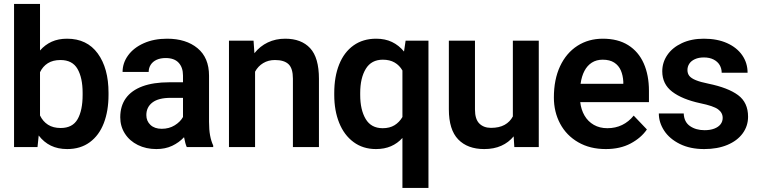

<svg xmlns="http://www.w3.org/2000/svg" viewBox="-20 -740 3816 966"><path d="M318.3 10Q271.3 10 235.8 -7.3Q200.3 -24.7 174.7 -58.3L168.7 0H50.7V-720.3H181.3V-486Q206.7 -515 240.2 -530.2Q273.7 -545.3 317.3 -545.3Q417.7 -545.3 471.8 -471Q526 -396.7 526 -273V-262.7Q526 -182 502.3 -120.5Q478.7 -59 431.8 -24.5Q385 10 318.3 10ZM284.3 -438Q246.3 -438 220.8 -422Q195.3 -406 181.3 -376.7V-159Q195.7 -129 221.5 -112.5Q247.3 -96 285.3 -96Q345 -96 370.3 -140.2Q395.7 -184.3 395.7 -262.7V-273Q395.7 -348.3 370 -393.2Q344.3 -438 284.3 -438Z M813.7 -448Q787.3 -448 768 -439.2Q748.7 -430.3 738.3 -414.2Q728 -398 728 -378L596.7 -378Q596.7 -423 624.5 -461.3Q652.3 -499.7 703.3 -522.5Q754.3 -545.3 820.7 -545.3Q916 -545.3 973.8 -497.5Q1031.7 -449.7 1031.7 -359V-127Q1031.7 -87.3 1037 -58.7Q1042.3 -30 1052.7 -8V0H919.7Q912.3 -15.7 906 -49.7Q880.7 -22.7 846 -6.3Q811.3 10 766.7 10Q715 10 673.5 -10.5Q632 -31 608.5 -67.7Q585 -104.3 585 -150Q585 -206.7 613.3 -246Q641.7 -285.3 696.8 -305.7Q752 -326 831 -326H900.7V-360Q900.7 -400.7 878.8 -424.3Q857 -448 813.7 -448ZM900.7 -151.3V-247.7H838.7Q777.3 -247.7 746.8 -224.3Q716.3 -201 716.3 -161Q716.3 -131 737 -111.5Q757.7 -92 793.7 -92Q830.7 -92 859 -109.5Q887.3 -127 900.7 -151.3Z M1132 -535.3H1255.7L1260 -472.3Q1288 -507.7 1327.5 -526.5Q1367 -545.3 1415 -545.3Q1496 -545.3 1540.3 -497.7Q1584.7 -450 1584.7 -343.3V0H1453.7V-344.3Q1453.7 -396 1431.7 -417Q1409.7 -438 1363.3 -438Q1330 -438 1304.2 -422.5Q1278.3 -407 1263.3 -379.3V0H1132Z M1872.7 -545.3Q1917.7 -545.3 1952.3 -528.7Q1987 -512 2012.7 -480.7L2020.7 -535.3H2135.7V205.7H2004.7V-46Q1980.3 -18.7 1947 -4.3Q1913.7 10 1871.7 10Q1806.3 10 1758.8 -25.2Q1711.3 -60.3 1686.5 -122Q1661.7 -183.7 1661.7 -262V-272.3Q1661.7 -354.3 1686.5 -416Q1711.3 -477.7 1758.8 -511.5Q1806.3 -545.3 1872.7 -545.3ZM1905.3 -95Q1940.7 -95 1965 -110Q1989.3 -125 2004.7 -151.3V-385.3Q1990 -411.3 1965.3 -425.5Q1940.7 -439.7 1906.3 -439.7Q1848.3 -439.7 1820.3 -393.5Q1792.3 -347.3 1792.3 -272.3V-262Q1792.3 -187.7 1819.8 -141.3Q1847.3 -95 1905.3 -95Z M2690.7 0H2567.7L2564.3 -54Q2539.3 -23.3 2502.2 -6.7Q2465 10 2416.3 10Q2332.3 10 2285.3 -38.7Q2238.3 -87.3 2238.3 -190V-535.3H2369.7V-189Q2369.7 -140.3 2391.7 -118.5Q2413.7 -96.7 2450.3 -96.7Q2491.3 -96.7 2518.7 -111.8Q2546 -127 2560.3 -154.3V-535.3H2690.7Z M2766.7 -249.3Q2766.7 -340 2797.8 -406.7Q2829 -473.3 2884.8 -509.3Q2940.7 -545.3 3013 -545.3Q3089 -545.3 3140.8 -512.7Q3192.7 -480 3218.8 -421Q3245 -362 3245 -282.7V-226.3H2899.3Q2903.7 -188 2921 -158.3Q2938.3 -128.7 2967.7 -111.8Q2997 -95 3036 -95Q3076.7 -95 3110 -111.2Q3143.3 -127.3 3168.3 -158.3L3234.7 -88.7Q3205.7 -46.3 3153 -18.2Q3100.3 10 3027.7 10Q2948.3 10 2889.2 -24.2Q2830 -58.3 2798.3 -117.5Q2766.7 -176.7 2766.7 -249.3ZM2901 -318.3H3116V-329Q3114.3 -361 3103.5 -385.8Q3092.7 -410.7 3070.2 -425.2Q3047.7 -439.7 3012.3 -439.7Q2981 -439.7 2957.8 -425Q2934.7 -410.3 2920.5 -383.3Q2906.3 -356.3 2901 -318.3Z M3503 -220.7Q3412.3 -240.3 3362.2 -278.5Q3312 -316.7 3312 -381.3Q3312 -426 3337.5 -463.3Q3363 -500.7 3410.7 -523Q3458.3 -545.3 3521.3 -545.3Q3588.7 -545.3 3638.2 -523Q3687.7 -500.7 3714.5 -461.8Q3741.3 -423 3741.3 -374H3611Q3611 -395.3 3600.8 -412.7Q3590.7 -430 3570.3 -440.5Q3550 -451 3521.3 -451Q3495 -451 3476.2 -442.3Q3457.3 -433.7 3448 -419.3Q3438.7 -405 3438.7 -387.7Q3438.7 -370 3448.3 -358Q3458 -346 3480.7 -336.7Q3503.3 -327.3 3544.3 -319Q3643 -298.7 3693.3 -261.5Q3743.7 -224.3 3743.7 -152.7Q3743.7 -106 3716.5 -68.8Q3689.3 -31.7 3639.3 -10.8Q3589.3 10 3523 10Q3452 10 3400.2 -15.8Q3348.3 -41.7 3321.5 -82.8Q3294.7 -124 3294.7 -169H3420Q3421.7 -126.3 3451.5 -105.7Q3481.3 -85 3525 -85Q3553.3 -85 3574 -93Q3594.7 -101 3605.3 -114.8Q3616 -128.7 3616 -146.7Q3616 -173 3592.8 -190Q3569.7 -207 3503 -220.7Z"/></svg>

Font: FreesentationVF
Style: Regular
Weight: 400
Designer: glyphs from Roboto by Christian Robertson / Hangul glyphs from Noto Sans CJK(Source Han Sans) by Jang Soo-young and Kang
Foundry: PT&
Version: Version 2.001;Glyphs 3.3.1 (3343)